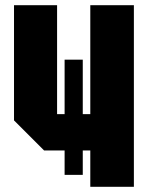

<svg xmlns="http://www.w3.org/2000/svg" viewBox="-20 -720 570 740"><path d="M496 -700V0H328V-140H150L34 -256V-700H200V-280H328V-700ZM299 -46H229V-490H299Z"/></svg>

Font: Tektur Condensed
Style: Bold
Weight: 700
Width: 3
Designer: Adam Jagosz
Foundry: Adam Jagosz
Version: Version 1.005;gftools[0.9.30]